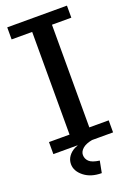

<svg xmlns="http://www.w3.org/2000/svg" viewBox="-172 -797 719 1046"><g transform="rotate(-20 187.5 -274.0)"><path d="M14.6 0V-69.8H133.8V-665H14.6V-734.9H360.8V-665H248.5V-69.8H360.8V0ZM227.1 187.5Q164.6 187.5 125.2 156.2Q85.9 125 85.9 84.5Q85.9 59.6 100.3 39.6Q114.7 19.5 138.2 7.8Q186 -15.6 241.2 -15.6V-0.5Q202.6 6.3 183.3 22.9Q164.1 39.6 164.1 59.6Q164.1 82 180.4 97.9Q196.8 113.8 240.2 119.6Z"/></g></svg>

Font: Trocchi
Style: Regular
Weight: 400
Designer: Vernon Adams
Foundry: Vernon Adams
Version: Version 1.101; ttfautohint (v1.8.4.7-5d5b);gftools[0.9.27]